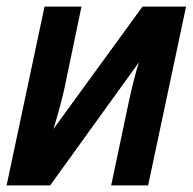

<svg xmlns="http://www.w3.org/2000/svg" viewBox="-24 -562 584 582"><path d="M-4 0H128L397 -373C386 -339 375 -292 367 -256L313 0H425L540 -542H408L138 -171C149 -206 162 -253 170 -288L223 -542H111Z"/></svg>

Font: Noto Sans SemiCondensed SemiBold
Style: Italic
Weight: 600
Width: 4
Italic angle: -12°
Designer: Monotype Design Team
Foundry: Monotype Imaging Inc.
Version: Version 2.013